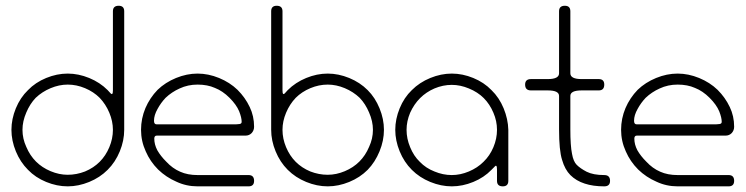

<svg xmlns="http://www.w3.org/2000/svg" viewBox="-20 -660 2641 680"><path d="M379.9 -339.8Q379.9 -400.4 379.9 -489.3Q379.9 -578.1 379.9 -620.1Q379.9 -639.6 400.4 -639.6Q419.9 -639.6 419.9 -620.1Q419.9 -580.1 419.9 -410.2Q419.9 -353.5 419.9 -311.5Q419.9 -226.6 419.9 -200.2Q419.9 -162.1 404.3 -124Q388.7 -85.9 361.3 -58.6Q334 -31.2 295.9 -15.6Q257.8 0 219.7 0Q181.6 0 143.6 -15.6Q105.5 -31.2 79.1 -58.6Q51.8 -85.9 36.1 -124Q20.5 -162.1 20.5 -200.2Q20.5 -238.3 36.1 -276.4Q51.8 -314.5 79.1 -340.8Q105.5 -368.2 143.6 -383.8Q181.6 -399.4 219.7 -399.4Q257.8 -399.4 295.9 -383.8Q334 -368.2 361.3 -340.8Q362.3 -339.8 371.1 -330.1Q379.9 -320.3 379.9 -339.8ZM379.9 -200.2Q379.9 -230.5 367.2 -260.7Q354.5 -291 333 -313.5Q311.5 -335 281.2 -347.7Q251 -360.4 219.7 -360.4Q189.5 -360.4 159.2 -347.7Q128.9 -335 106.4 -313.5Q85.9 -292 73.2 -261.7Q59.6 -230.5 59.6 -200.2Q59.6 -168.9 73.2 -139.6Q85.9 -109.4 107.4 -87.9Q128.9 -66.4 159.2 -53.7Q189.5 -41 219.7 -41Q251 -41 281.2 -52.7Q311.5 -65.4 333 -86.9Q354.5 -108.4 367.2 -138.7Q379.9 -168.9 379.9 -200.2Z M538.1 -341.8Q565.4 -368.2 603.5 -383.8Q641.6 -399.4 679.7 -399.4Q717.8 -399.4 755.9 -383.8Q793.9 -368.2 821.3 -341.8Q848.6 -314.5 864.3 -281.2Q879.9 -249 879.9 -210.9Q879.9 -198.2 871.1 -188.5Q862.3 -179.7 849.6 -179.7Q799.8 -179.7 750 -179.7Q700.2 -179.7 679.7 -179.7Q660.2 -179.7 629.9 -179.7Q599.6 -179.7 556.6 -179.7Q543.9 -179.7 535.2 -179.7Q526.4 -179.7 526.4 -168.9Q526.4 -148.4 537.1 -127.9Q548.8 -107.4 568.4 -87.9Q590.8 -63.5 618.2 -51.8Q644.5 -40 679.7 -40Q713.9 -40 777.3 -40Q839.8 -40 860.4 -40Q879.9 -40 879.9 -19.5Q879.9 0 860.4 0Q839.8 0 780.3 0Q719.7 0 679.7 0Q639.6 0 604.5 -16.6Q568.4 -32.2 540 -59.6Q511.7 -87.9 496.1 -124Q479.5 -160.2 479.5 -200.2Q479.5 -240.2 495.1 -277.3Q510.7 -313.5 538.1 -341.8ZM679.7 -219.7Q700.2 -219.7 750 -219.7Q799.8 -219.7 816.4 -219.7Q820.3 -219.7 828.1 -220.7Q835.9 -221.7 835.9 -228.5Q835.9 -243.2 827.1 -265.6Q817.4 -289.1 793 -313.5Q768.6 -337.9 741.2 -348.6Q714.8 -360.4 679.7 -360.4Q645.5 -360.4 616.2 -346.7Q587.9 -334 566.4 -313.5Q549.8 -295.9 538.1 -274.4Q525.4 -252 525.4 -232.4Q525.4 -219.7 534.2 -219.7Q543.9 -219.7 556.6 -219.7Q599.6 -219.7 629.9 -219.7Q660.2 -219.7 679.7 -219.7Z M999 -340.8Q1026.4 -368.2 1064.5 -383.8Q1102.5 -399.4 1140.6 -399.4Q1178.7 -399.4 1216.8 -383.8Q1254.9 -368.2 1282.2 -340.8Q1308.6 -314.5 1324.2 -276.4Q1339.8 -238.3 1339.8 -200.2Q1339.8 -162.1 1324.2 -124Q1308.6 -85.9 1282.2 -58.6Q1254.9 -31.2 1216.8 -15.6Q1178.7 0 1140.6 0Q1102.5 0 1064.5 -15.6Q1026.4 -31.2 999 -58.6Q971.7 -85.9 956.1 -124Q940.4 -162.1 940.4 -200.2Q940.4 -226.6 940.4 -311.5Q940.4 -353.5 940.4 -410.2Q940.4 -580.1 940.4 -620.1Q940.4 -639.6 960 -639.6Q980.5 -639.6 980.5 -620.1Q980.5 -578.1 980.5 -489.3Q980.5 -400.4 980.5 -339.8Q980.5 -320.3 989.3 -330.1Q998 -339.8 999 -340.8ZM1027.3 -86.9Q1048.8 -65.4 1079.1 -52.7Q1109.4 -41 1140.6 -41Q1170.9 -41 1201.2 -53.7Q1231.4 -66.4 1252.9 -87.9Q1274.4 -109.4 1287.1 -139.6Q1300.8 -168.9 1300.8 -200.2Q1300.8 -230.5 1287.1 -261.7Q1274.4 -292 1253.9 -313.5Q1231.4 -335 1201.2 -347.7Q1170.9 -360.4 1140.6 -360.4Q1109.4 -360.4 1079.1 -347.7Q1048.8 -335 1027.3 -313.5Q1005.9 -291 993.2 -260.7Q980.5 -230.5 980.5 -200.2Q980.5 -168.9 993.2 -138.7Q1005.9 -108.4 1027.3 -86.9Z M1720.7 -58.6Q1694.3 -31.2 1656.2 -15.6Q1618.2 0 1580.1 0Q1542 0 1503.9 -15.6Q1465.8 -31.2 1438.5 -58.6Q1411.1 -85.9 1395.5 -124Q1379.9 -162.1 1379.9 -200.2Q1379.9 -238.3 1395.5 -276.4Q1411.1 -314.5 1438.5 -340.8Q1465.8 -368.2 1503.9 -383.8Q1542 -399.4 1580.1 -399.4Q1618.2 -399.4 1656.2 -383.8Q1694.3 -368.2 1720.7 -340.8Q1748 -314.5 1763.7 -276.4Q1779.3 -238.3 1780.3 -200.2Q1780.3 -160.2 1780.3 -99.6Q1780.3 -40 1780.3 -19.5Q1780.3 0 1760.7 0Q1740.2 0 1740.2 -19.5Q1740.2 -33.2 1740.2 -40Q1740.2 -45.9 1740.2 -59.6Q1740.2 -80.1 1731.4 -69.3Q1721.7 -59.6 1720.7 -58.6ZM1693.4 -312.5Q1671.9 -334 1640.6 -346.7Q1610.4 -359.4 1580.1 -359.4Q1548.8 -359.4 1518.6 -346.7Q1489.3 -334 1467.8 -312.5Q1446.3 -291 1432.6 -260.7Q1419.9 -230.5 1419.9 -200.2Q1419.9 -168.9 1432.6 -138.7Q1445.3 -107.4 1466.8 -86.9Q1488.3 -64.5 1518.6 -52.7Q1548.8 -40 1580.1 -40Q1610.4 -40 1640.6 -52.7Q1670.9 -65.4 1692.4 -86.9Q1714.8 -108.4 1727.5 -138.7Q1740.2 -168.9 1740.2 -200.2Q1740.2 -231.4 1727.5 -260.7Q1714.8 -291 1693.4 -312.5Z M1960 -620.1Q1960 -639.6 1980.5 -639.6Q2000 -639.6 2000 -620.1Q2000 -599.6 2000 -509.8Q2000 -419.9 2000 -400.4Q2000 -379.9 2040 -379.9Q2080.1 -379.9 2100.6 -379.9Q2120.1 -379.9 2120.1 -360.4Q2120.1 -339.8 2100.6 -339.8Q2080.1 -339.8 2040 -339.8Q2000 -339.8 2000 -320.3Q2000 -299.8 2000 -260.7Q2000 -222.7 2000 -202.1Q2000 -143.6 2005.9 -115.2Q2010.7 -87.9 2022.5 -76.2Q2035.2 -63.5 2057.6 -51.8Q2081.1 -40 2120.1 -40Q2140.6 -40 2140.6 -19.5Q2140.6 0 2120.1 0Q2080.1 0 2050.8 -9.8Q2020.5 -19.5 2000 -40Q1980.5 -59.6 1970.7 -93.8Q1960 -127 1960 -202.1Q1960 -222.7 1960 -260.7Q1960 -299.8 1960 -320.3Q1960 -339.8 1919.9 -339.8Q1879.9 -339.8 1860.4 -339.8Q1839.8 -339.8 1839.8 -360.4Q1839.8 -379.9 1860.4 -379.9Q1879.9 -379.9 1919.9 -379.9Q1960 -379.9 1960 -400.4Q1960 -419.9 1960 -509.8Q1960 -599.6 1960 -620.1Z M2238.3 -341.8Q2265.6 -368.2 2303.7 -383.8Q2341.8 -399.4 2379.9 -399.4Q2418 -399.4 2456.1 -383.8Q2494.1 -368.2 2521.5 -341.8Q2548.8 -314.5 2564.5 -281.2Q2580.1 -249 2580.1 -210.9Q2580.1 -198.2 2571.3 -188.5Q2562.5 -179.7 2549.8 -179.7Q2500 -179.7 2450.2 -179.7Q2400.4 -179.7 2379.9 -179.7Q2360.4 -179.7 2330.1 -179.7Q2299.8 -179.7 2256.8 -179.7Q2244.1 -179.7 2235.4 -179.7Q2226.6 -179.7 2226.6 -168.9Q2226.6 -148.4 2237.3 -127.9Q2249 -107.4 2268.6 -87.9Q2291 -63.5 2318.4 -51.8Q2344.7 -40 2379.9 -40Q2414.1 -40 2477.5 -40Q2540 -40 2560.5 -40Q2580.1 -40 2580.1 -19.5Q2580.1 0 2560.5 0Q2540 0 2480.5 0Q2419.9 0 2379.9 0Q2339.8 0 2304.7 -16.6Q2268.6 -32.2 2240.2 -59.6Q2211.9 -87.9 2196.3 -124Q2179.7 -160.2 2179.7 -200.2Q2179.7 -240.2 2195.3 -277.3Q2210.9 -313.5 2238.3 -341.8ZM2379.9 -219.7Q2400.4 -219.7 2450.2 -219.7Q2500 -219.7 2516.6 -219.7Q2520.5 -219.7 2528.3 -220.7Q2536.1 -221.7 2536.1 -228.5Q2536.1 -243.2 2527.3 -265.6Q2517.6 -289.1 2493.2 -313.5Q2468.8 -337.9 2441.4 -348.6Q2415 -360.4 2379.9 -360.4Q2345.7 -360.4 2316.4 -346.7Q2288.1 -334 2266.6 -313.5Q2250 -295.9 2238.3 -274.4Q2225.6 -252 2225.6 -232.4Q2225.6 -219.7 2234.4 -219.7Q2244.1 -219.7 2256.8 -219.7Q2299.8 -219.7 2330.1 -219.7Q2360.4 -219.7 2379.9 -219.7Z"/></svg>

Font: Demofont
Style: Regular
Weight: 400
Version: Version 1.0